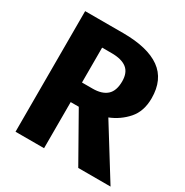

<svg xmlns="http://www.w3.org/2000/svg" viewBox="-164 -845 946 980"><g transform="rotate(30 309.5 -355.5)"><path d="M575.9 -494.9Q575.9 -418.5 534.4 -371Q492.8 -323.6 433.3 -300L619.5 0H429.2L275.4 -271.8H227.7V0H59.5V-710.8H283.1Q428.2 -710.8 502.1 -657.9Q575.9 -605.1 575.9 -494.9ZM402.6 -494.9Q402.6 -546.2 372.6 -569.5Q342.6 -592.8 283.6 -592.8H227.7V-387.2H290.3Q345.1 -387.2 373.8 -412.8Q402.6 -438.5 402.6 -494.9Z"/></g></svg>

Font: Fira Code
Style: Bold
Weight: 700
Monospace: yes
Designer: Carrois Corporate, Edenspiekermann AG, Nikita Prokopov
Foundry: Carrois Corporate, Edenspiekermann AG, Nikita Prokopov
Version: Version 6.000; ttfautohint (v1.8.2) -l 8 -r 50 -G 200 -x 14 